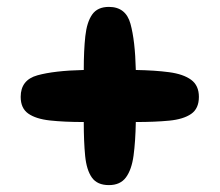

<svg xmlns="http://www.w3.org/2000/svg" viewBox="-20 -558 637 557"><path d="M557 -277Q557 -243 534.5 -227.5Q512 -212 471 -208Q430 -204 374 -204Q373 -148 367.5 -107Q362 -66 345.5 -43.5Q329 -21 296 -21Q262 -21 246.5 -43Q231 -65 227 -106Q223 -147 223 -204Q166 -204 125 -208.5Q84 -213 62 -228.5Q40 -244 40 -277Q40 -326 88.5 -339.5Q137 -353 223 -355Q223 -412 227.5 -453Q232 -494 247.5 -516Q263 -538 296 -538Q345 -538 358.5 -489Q372 -440 374 -355Q430 -354 471 -348.5Q512 -343 534.5 -326.5Q557 -310 557 -277Z"/></svg>

Font: Cherry Bomb One
Style: Regular
Weight: 400
Designer: satsuyako
Foundry: satsuyako
Version: Version 4.100; ttfautohint (v1.8.3)